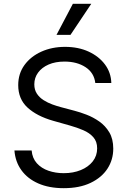

<svg xmlns="http://www.w3.org/2000/svg" viewBox="-20 -986 678 1019"><path d="M485.8 -545.4Q479.5 -599.6 434.1 -629.4Q388.7 -659.2 322.3 -659.2Q273.9 -659.2 238 -643.6Q202.1 -627.9 182.1 -600.6Q162.1 -573.2 162.1 -538.6Q162.1 -509.3 176 -488.5Q189.9 -467.8 211.9 -454.1Q233.9 -440.4 258.1 -431.6Q282.2 -422.9 302.7 -417.5L376.5 -397.9Q404.8 -390.6 439.7 -377.2Q474.6 -363.8 506.8 -341.3Q539.1 -318.8 560.1 -283.7Q581.1 -248.5 581.1 -197.3Q581.1 -138.2 550.3 -90.8Q519.5 -43.5 460.7 -15.4Q401.9 12.7 318.4 12.7Q240.2 12.7 183.1 -12.5Q126 -37.6 93.5 -82.8Q61 -127.9 56.6 -187.5H147.9Q151.4 -146.5 175.5 -119.6Q199.7 -92.8 237.3 -79.8Q274.9 -66.9 318.4 -66.9Q368.7 -66.9 408.7 -83.3Q448.7 -99.6 472.2 -129.4Q495.6 -159.2 495.6 -198.7Q495.6 -234.9 475.3 -257.8Q455.1 -280.8 422.1 -294.9Q389.2 -309.1 351.1 -319.8L261.2 -345.2Q175.8 -369.6 126.2 -415Q76.7 -460.4 76.7 -534.2Q76.7 -595.2 109.9 -640.9Q143.1 -686.5 199.5 -711.9Q255.9 -737.3 325.2 -737.3Q395.5 -737.3 450.2 -712.2Q504.9 -687 537.1 -643.8Q569.3 -600.6 570.8 -545.4ZM279.8 -800.8 366.7 -965.8H464.4L354 -800.8Z"/></svg>

Font: Sahel VF Regular
Style: Regular
Weight: 400
Foundry: Saber Rastikerdar (saber.rastikerdar@gmail.com)
Version: Version 3.4.0